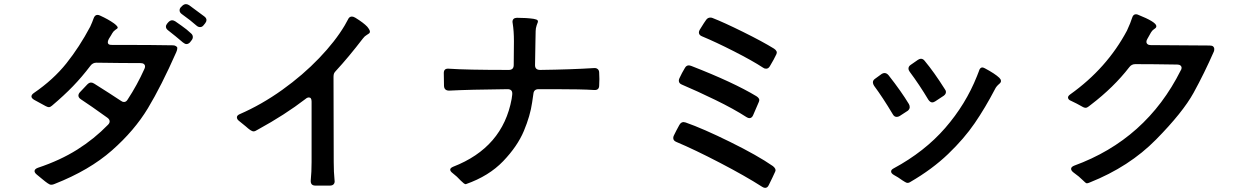

<svg xmlns="http://www.w3.org/2000/svg" viewBox="-20 -868 6040 928"><path d="M879 -848Q886 -848 894 -843Q952 -801 967 -789Q978 -781 978 -771Q978 -764 972 -756L964 -746Q957 -737 947 -737Q938 -737 930 -744Q902 -769 860 -799Q848 -807 848 -818Q848 -827 855 -834L860 -839Q869 -848 879 -848ZM837 -636Q837 -627 832 -616Q760 -453 695 -345Q630 -237 521 -141Q412 -45 244 21Q236 25 226 25Q221 25 210 17.5Q199 10 186 -1L158 -24Q147 -33 147 -41Q147 -51 163 -57Q271 -93 353.5 -145Q436 -197 502 -265Q510 -273 510 -281Q510 -291 499 -299Q417 -358 371 -388Q359 -396 359 -406Q359 -414 366 -422L402 -460Q411 -469 420 -469Q427 -469 435 -464Q516 -413 564 -381Q572 -375 579 -375Q590 -375 597 -387Q643 -457 678 -535Q681 -541 681 -547Q681 -554 675.5 -558.5Q670 -563 660 -563Q574 -563 446 -565Q428 -565 417 -550Q376 -496 332.5 -451Q289 -406 231 -357Q223 -350 216 -350Q211 -350 201 -355Q191 -360 179 -367L146 -385Q132 -393 132 -402Q132 -410 143 -418Q238 -483 301 -562Q364 -641 416 -739Q427 -763 432 -778Q438 -796 451 -796Q457 -796 463 -793Q503 -775 531 -755Q539 -749 544 -743.5Q549 -738 549 -735Q549 -730 538 -724Q528 -717 523 -708Q518 -699 516 -696L506 -680Q501 -670 501 -664Q501 -651 518 -651Q727 -651 816 -649Q824 -649 830.5 -645Q837 -641 837 -636ZM812 -770Q819 -770 827 -765Q831 -762 857 -744Q883 -726 904 -706Q912 -699 912 -689Q912 -680 905 -672L898 -663Q890 -655 881 -655Q874 -655 864 -663Q829 -693 793 -721Q782 -729 782 -739Q782 -747 788 -754L794 -761Q803 -770 812 -770Z M1768 -715Q1768 -710 1764.5 -707Q1761 -704 1758 -702.5Q1755 -701 1754 -700Q1742 -693 1734 -682Q1665 -592 1604 -526Q1597 -519 1594.5 -513Q1592 -507 1592 -497L1593 -85Q1593 -37 1597 3Q1599 15 1593 22Q1587 29 1575 29H1537H1504Q1480 29 1482 3Q1486 -36 1486 -85V-167V-377Q1486 -397 1473 -397Q1465 -397 1457 -390Q1357 -313 1227 -242Q1213 -233 1206 -233Q1199 -233 1189.5 -239.5Q1180 -246 1168 -257L1136 -283Q1125 -291 1125 -301Q1125 -310 1138 -316Q1244 -362 1344 -433.5Q1444 -505 1522.5 -587Q1601 -669 1646 -745Q1653 -757 1662 -774Q1668 -788 1681 -788Q1688 -788 1698 -782Q1737 -758 1755 -739Q1768 -723 1768 -715Z M2876 -517Q2877 -507 2877 -486Q2877 -465 2876 -455Q2876 -431 2851 -433Q2790 -437 2661 -437H2583Q2560 -437 2558 -414L2552 -373Q2543 -309 2512 -235Q2481 -161 2412 -89Q2343 -17 2232 22Q2228 23 2221.5 18Q2215 13 2207 5Q2189 -15 2168 -31Q2156 -40 2156 -48Q2156 -56 2170 -62Q2410 -155 2453 -390Q2453 -394 2454.5 -401.5Q2456 -409 2456 -416Q2456 -437 2433 -437Q2246 -435 2151 -430Q2127 -430 2126 -453Q2125 -473 2125 -515Q2125 -538 2149 -536Q2232 -530 2439 -530Q2463 -530 2463 -554Q2464 -594 2464 -669Q2464 -718 2458 -755L2457 -762Q2457 -781 2478 -782Q2524 -782 2559 -777Q2575 -774 2578 -770Q2580 -768 2580 -764Q2580 -761 2577.5 -755.5Q2575 -750 2574 -746Q2569 -731 2569 -718L2568 -669Q2566 -593 2566 -553Q2566 -530 2591 -530Q2741 -532 2851 -539Q2862 -540 2869 -534Q2876 -528 2876 -517Z M3683 -536Q3674 -536 3668 -541Q3616 -575 3527.5 -620Q3439 -665 3374 -692Q3358 -698 3358 -711Q3358 -717 3362 -724Q3386 -763 3393 -772Q3401 -783 3413 -783Q3420 -783 3424 -781Q3478 -760 3572 -713.5Q3666 -667 3721 -633Q3739 -621 3733 -607Q3721 -581 3701 -548Q3694 -536 3683 -536ZM3602 -297Q3596 -297 3588 -302Q3526 -342 3437.5 -385Q3349 -428 3276 -459Q3261 -465 3261 -478Q3261 -484 3264 -490Q3276 -516 3290 -539Q3297 -552 3309 -552Q3314 -552 3322 -549Q3525 -470 3636 -403Q3650 -394 3650 -384Q3650 -382 3648 -376Q3625 -322 3620 -311Q3614 -297 3602 -297ZM3678 40Q3672 40 3664 35Q3583 -17 3460 -81Q3337 -145 3249 -182Q3234 -188 3234 -201Q3234 -207 3237 -213Q3248 -236 3263 -263Q3271 -278 3284 -278Q3286 -278 3294 -276Q3377 -247 3509 -182Q3641 -117 3716 -65Q3733 -51 3727 -39Q3715 -12 3696 26Q3690 40 3678 40Z M4486 -373Q4476 -373 4467 -386Q4424 -458 4377 -521Q4371 -529 4371 -537Q4371 -547 4381 -554Q4388 -559 4417 -579Q4425 -584 4431 -584Q4442 -584 4450 -573Q4495 -519 4546 -438Q4552 -431 4552 -423Q4552 -413 4541 -405Q4511 -385 4500 -378Q4492 -373 4486 -373ZM4342 4Q4320 -12 4301 -22Q4287 -30 4287 -39Q4287 -48 4299 -54Q4449 -135 4548.5 -249.5Q4648 -364 4702 -500L4711 -523Q4716 -542 4728 -542Q4732 -542 4740 -538Q4789 -512 4810 -492Q4814 -488 4816 -484.5Q4818 -481 4818 -476Q4818 -469 4809 -462Q4795 -450 4789 -437Q4742 -347 4691 -272.5Q4640 -198 4563 -124Q4486 -50 4379 12Q4374 16 4366 16Q4361 16 4352.5 10.5Q4344 5 4342 4ZM4314 -303Q4302 -303 4295 -316Q4246 -398 4205 -453Q4199 -462 4199 -470Q4199 -480 4209 -487L4242 -511Q4249 -515 4255 -515Q4266 -515 4275 -504Q4337 -425 4373 -365Q4377 -358 4377 -350Q4377 -341 4368 -333L4328 -307Q4321 -303 4314 -303Z M5849 -632Q5849 -623 5847 -619Q5801 -514 5749 -419.5Q5697 -325 5567.5 -193.5Q5438 -62 5247 14Q5238 18 5233 18Q5228 18 5212.5 2Q5197 -14 5169 -34Q5157 -43 5157 -52Q5157 -61 5171 -67Q5520 -194 5687 -528Q5691 -533 5691 -540Q5691 -547 5685.5 -551.5Q5680 -556 5670 -556Q5552 -558 5467 -558Q5449 -558 5438 -543Q5363 -446 5253 -362Q5250 -360 5242 -353.5Q5234 -347 5227 -347Q5222 -347 5215.5 -350Q5209 -353 5201 -358Q5196 -361 5183.5 -367.5Q5171 -374 5158 -380Q5142 -386 5142 -397Q5142 -404 5153 -412Q5330 -538 5427 -720Q5445 -759 5452 -782Q5457 -799 5470 -799Q5476 -799 5480 -797Q5568 -762 5569 -742Q5569 -737 5566.5 -734Q5564 -731 5556.5 -726Q5549 -721 5543 -711L5525 -679Q5521 -672 5521 -666Q5521 -659 5526.5 -654.5Q5532 -650 5542 -650L5827 -648Q5839 -648 5844 -643Q5849 -638 5849 -632Z"/></svg>

Font: Shippori Gothic B2 Bold
Style: Regular
Weight: 700
Designer: FONTDASU
Foundry: FONTDASU / Google Inc. / but / Adobe
Version: Version 1.130